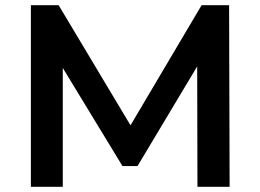

<svg xmlns="http://www.w3.org/2000/svg" viewBox="-20 -720 1003 740"><path d="M741 0H865L863 -700H757L483 -237L206 -700H99V0H222V-458L452 -80H510L740 -464Z"/></svg>

Font: Talent
Style: Bold
Weight: 600
Designer: Mike Powis
Version: Version 1.001;hotconv 1.0.109;makeotfexe 2.5.65596